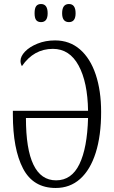

<svg xmlns="http://www.w3.org/2000/svg" viewBox="-20 -926 567 955"><path d="M44 -356V-375H418Q416 -517 371 -600Q326 -683 243 -683Q148 -683 89 -597Q82 -609 82 -623Q82 -646 104.5 -669.5Q127 -693 166.5 -709Q206 -725 254 -725Q326 -725 377.5 -680.5Q429 -636 456 -555.5Q483 -475 483 -369Q483 -251 456 -166Q429 -81 378.5 -36Q328 9 257 9Q145 9 94.5 -88Q44 -185 44 -356ZM418 -339H109Q109 -29 259 -29Q336 -29 375 -109.5Q414 -190 418 -339ZM152 -860Q152 -885 160 -895.5Q168 -906 184 -906Q217 -906 217 -860Q217 -816 184 -816Q168 -816 160 -826Q152 -836 152 -860ZM289 -860Q289 -906 323 -906Q356 -906 356 -860Q356 -816 323 -816Q289 -816 289 -860Z"/></svg>

Font: Noto Serif CondLight
Style: Regular
Weight: 300
Width: 3
Designer: Monotype Design Team
Foundry: Monotype Imaging Inc.
Version: Version 1.001